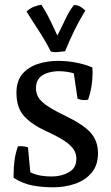

<svg xmlns="http://www.w3.org/2000/svg" viewBox="-20 -777 472 817"><path d="M109 -44Q130 -34 151.5 -30Q173 -26 200 -26Q241 -26 273 -44Q305 -62 305 -102Q305 -123 293.5 -141Q282 -159 253.5 -178Q225 -197 172 -221Q114 -248 82 -283.5Q50 -319 50 -382Q50 -433 75.5 -462.5Q101 -492 141.5 -505Q182 -518 227 -518Q266 -518 304.5 -510.5Q343 -503 373 -490Q373 -485 373.5 -479Q374 -473 374 -468Q374 -407 355 -353Q351 -352 347.5 -351.5Q344 -351 340 -351Q325 -351 310 -357L294 -465Q281 -469 264 -471.5Q247 -474 230 -474Q207 -474 184.5 -467.5Q162 -461 147.5 -445.5Q133 -430 133 -402Q133 -383 141.5 -366Q150 -349 175.5 -330.5Q201 -312 252 -287Q332 -249 364.5 -213.5Q397 -178 397 -125Q397 -74 370 -42Q343 -10 299.5 5Q256 20 207 20Q160 20 119.5 12.5Q79 5 38 -20V-37Q38 -64 41.5 -92.5Q45 -121 56 -154Q62 -155 66 -155Q84 -155 99 -150ZM93 -728Q107 -741 122.5 -747.5Q138 -754 156 -757Q165 -743 174 -727.5Q183 -712 194.5 -688.5Q206 -665 224 -626Q242 -660 258 -695Q274 -730 295 -756Q312 -755 323 -748Q334 -741 343 -732Q316 -688 295.5 -645.5Q275 -603 257 -559Q242 -557 225.5 -555.5Q209 -554 196 -558Q174 -602 145.5 -645.5Q117 -689 93 -728Z"/></svg>

Font: Alike
Style: Regular
Weight: 400
Designer: Sveta Sebyakina
Foundry: Cyreal (www.cyreal.org)
Version: Version 1.301; ttfautohint (v1.8.4.7-5d5b)